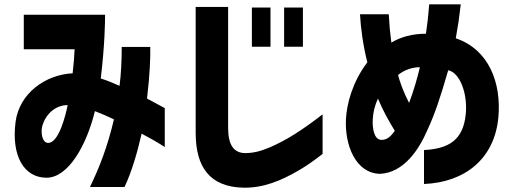

<svg xmlns="http://www.w3.org/2000/svg" viewBox="-20 -775 2391 888"><path d="M396 90H556C590 17 615 -69 635 -157C667 -140 712 -115 742 -95V-275C719 -288 693 -301 660 -319C673 -429 676 -509 675 -558H543C543 -495 540 -435 533 -378C504 -391 475 -403 446 -412C465 -568 466 -679 466 -707H90V-547H325C324 -519 321 -479 316 -436C190 -430 69 -343 52 -211C32 -55 90 46 194 47C297 48 381 -106 419 -261C447 -250 476 -238 507 -223C476 -92 439 1 396 90ZM175 -190C191 -250 239 -289 293 -289C284 -243 252 -114 203 -114C175 -114 168 -161 175 -190Z M1294 -559H1381V-740H1294ZM885 -160C885 -3 950 90 1106 93C1198 95 1281 60 1360 14C1395 -6 1432 -32 1472 -63V-246C1373 -170 1305 -127 1227 -93C1182 -74 1148 -67 1115 -67C1060 -67 1035 -106 1035 -185V-743H885ZM1145 -559H1231V-740H1145Z M1941 -81V76C2133 68 2268 -43 2285 -233C2299 -390 2243 -545 2088 -598C2101 -672 2102 -680 2111 -755H1965C1960 -692 1956 -661 1950 -619C1889 -619 1835 -605 1790 -578C1784 -624 1781 -654 1778 -709H1645C1648 -648 1660 -559 1679 -487C1611 -397 1584 -298 1580 -224C1574 -103 1625 26 1737 29C1848 24 1918 -84 1956 -172C1992 -250 2015 -319 2053 -450C2106 -440 2144 -343 2134 -246C2122 -126 2054 -87 1941 -81ZM1704 -223C1706 -257 1713 -286 1728 -319C1753 -259 1782 -209 1806 -170C1790 -148 1773 -128 1745 -128C1708 -128 1702 -186 1704 -223ZM1821 -428C1850 -453 1893 -465 1922 -464C1909 -409 1892 -352 1872 -299C1846 -349 1829 -397 1821 -428Z"/></svg>

Font: コーポレート・ロゴ ver3 Bold
Style: Regular
Weight: 700
Designer: [KANA_main] LOGOTYPE.JP [Source Han Sans] Ryoko NISHIZUKA 西塚涼子 (kana, bopomofo & ideographs); Paul D. Hunt (Latin, Greek
Version: Version 12.001;FEAKit 1.0